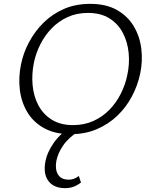

<svg xmlns="http://www.w3.org/2000/svg" viewBox="-20 -687 783 996"><path d="M347 9Q266 9 210 -21.5Q154 -52 122.5 -104Q91 -156 83 -220.5Q75 -285 89 -353Q101 -413 131 -469Q161 -525 206 -569.5Q251 -614 311.5 -640.5Q372 -667 448 -667Q530 -667 586 -635.5Q642 -604 673.5 -551.5Q705 -499 713 -434.5Q721 -370 707 -304Q694 -243 664 -186.5Q634 -130 588.5 -86.5Q543 -43 482.5 -17Q422 9 347 9ZM359 -38Q417 -38 464.5 -59.5Q512 -81 547.5 -117.5Q583 -154 606.5 -200.5Q630 -247 640 -296Q653 -354 647.5 -411.5Q642 -469 617.5 -516Q593 -563 548 -591.5Q503 -620 436 -620Q378 -620 331 -598.5Q284 -577 248.5 -540.5Q213 -504 189.5 -457.5Q166 -411 156 -362Q144 -304 149 -246.5Q154 -189 178.5 -142Q203 -95 248 -66.5Q293 -38 359 -38ZM318 289Q260 289 232 253Q204 217 215 154Q224 103 259.5 53Q295 3 357 -36L391 -8Q337 25 308 67Q279 109 272 150Q265 192 281 218.5Q297 245 337 245Q352 245 364.5 240Q377 235 389 226L400 260Q380 275 360.5 282Q341 289 318 289Z"/></svg>

Font: Ysabeau Office Light
Style: Italic
Weight: 300
Italic angle: -12°
Designer: Christian Thalmann (Catharsis Fonts)
Version: Version 2.001;gftools[0.9.30]; featfreeze: tnum,lnum,ss02